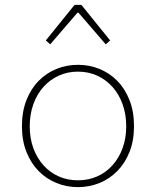

<svg xmlns="http://www.w3.org/2000/svg" viewBox="-20 -756 640 788"><path d="M300 12Q253 12 211.5 -5Q170 -22 138.5 -54Q107 -86 88.5 -132.5Q70 -179 70 -238Q70 -298 88.5 -345Q107 -392 138.5 -424Q170 -456 211.5 -473Q253 -490 300 -490Q347 -490 388.5 -473Q430 -456 461.5 -424Q493 -392 511.5 -345Q530 -298 530 -238Q530 -179 511.5 -132.5Q493 -86 461.5 -54Q430 -22 388.5 -5Q347 12 300 12ZM300 -16Q343 -16 379 -32Q415 -48 441.5 -77.5Q468 -107 483 -147.5Q498 -188 498 -238Q498 -287 483 -328.5Q468 -370 441.5 -399.5Q415 -429 379 -445.5Q343 -462 300 -462Q257 -462 221 -445.5Q185 -429 158.5 -399.5Q132 -370 117 -328.5Q102 -287 102 -238Q102 -188 117 -147.5Q132 -107 158.5 -77.5Q185 -48 221 -32Q257 -16 300 -16ZM186 -574 168 -590 286 -736H314L432 -590L414 -574L302 -704H298Z"/></svg>

Font: Source Code Pro ExtraLight
Style: Regular
Weight: 200
Monospace: yes
Designer: Paul D. Hunt, Teo Tuominen
Foundry: Adobe Systems Incorporated
Version: Version 2.030;PS 1.000;hotconv 16.6.51;makeotf.lib2.5.65220